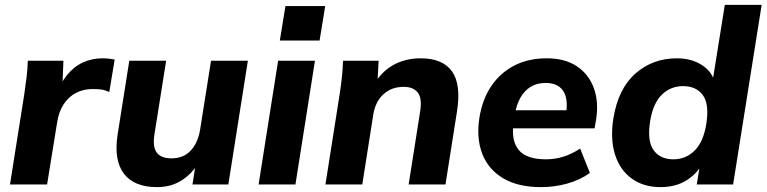

<svg xmlns="http://www.w3.org/2000/svg" viewBox="-20 -756 3142 787"><path d="M21 0 80 -373Q85 -406 89 -440Q93 -474 94 -507H240L234 -359H208Q226 -413 254.5 -448Q283 -483 320 -500Q357 -517 400 -517Q414 -517 426.5 -515.5Q439 -514 450 -512L428 -379Q410 -387 395.5 -389Q381 -391 359 -391Q322 -391 292 -375.5Q262 -360 241.5 -329.5Q221 -299 214 -253L173 0Z M624 11Q530 11 488 -44Q446 -99 462 -204L510 -507H661L613 -205Q605 -154 622.5 -130.5Q640 -107 683 -107Q732 -107 761.5 -138.5Q791 -170 800 -223L845 -507H996L916 0H769L784 -97H799Q770 -46 726 -17.5Q682 11 624 11Z M1040 0 1120 -507H1271L1191 0ZM1127 -590 1150 -731H1313L1290 -590Z M1314 0 1373 -375Q1378 -407 1381.5 -440.5Q1385 -474 1386 -507H1532L1527 -413L1515 -412Q1545 -464 1594 -490.5Q1643 -517 1704 -517Q1795 -517 1833 -463Q1871 -409 1853 -298L1806 0H1655L1702 -298Q1711 -353 1692.5 -376.5Q1674 -400 1635 -400Q1584 -400 1551 -369Q1518 -338 1510 -286L1465 0Z M2197 11Q2104 11 2043 -25Q1982 -61 1957 -125Q1932 -189 1945 -273Q1957 -349 1994 -403.5Q2031 -458 2088.5 -487.5Q2146 -517 2221 -517Q2296 -517 2345 -484Q2394 -451 2414.5 -394Q2435 -337 2423 -263L2417 -230H2063L2074 -304H2320L2300 -288Q2310 -352 2288 -384Q2266 -416 2216 -416Q2180 -416 2154 -399.5Q2128 -383 2112 -353.5Q2096 -324 2091 -288L2085 -249Q2075 -179 2106.5 -141Q2138 -103 2218 -103Q2254 -103 2288.5 -113.5Q2323 -124 2358 -147L2398 -47Q2357 -18 2305 -3.5Q2253 11 2197 11Z M2687 11Q2618 11 2569.5 -24Q2521 -59 2501 -122.5Q2481 -186 2494 -270Q2514 -393 2585 -455Q2656 -517 2754 -517Q2815 -517 2858.5 -488.5Q2902 -460 2911 -412H2899L2951 -736H3102L2985 0H2836L2852 -99H2867Q2843 -49 2797.5 -19Q2752 11 2687 11ZM2740 -103Q2791 -103 2827 -138.5Q2863 -174 2875 -247Q2888 -329 2861 -366Q2834 -403 2780 -403Q2729 -403 2693 -368Q2657 -333 2645 -260Q2632 -178 2659 -140.5Q2686 -103 2740 -103Z"/></svg>

Font: Mulish ExtraLight ExtraBold
Style: Italic
Weight: 800
Italic angle: -9°
Version: Version 3.603